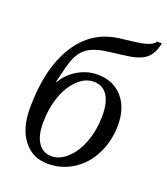

<svg xmlns="http://www.w3.org/2000/svg" viewBox="-134 -810 798 915"><g transform="rotate(20 265.0 -353.0)"><path d="M126.5 -166Q126.5 -100.1 150.9 -65.2Q175.3 -30.3 218.3 -30.3Q260.7 -30.3 298.8 -66.4Q336.9 -102.5 358.9 -163.1Q380.9 -223.6 380.9 -295.9Q380.9 -363.3 356.7 -398.2Q332.5 -433.1 287.1 -433.1Q244.6 -433.1 206.8 -396.7Q168.9 -360.4 147.7 -299.3Q126.5 -238.3 126.5 -166ZM43.9 -209.5Q43.9 -409.7 119.1 -531.2Q194.3 -652.8 333.5 -669.4Q417.5 -678.7 441.2 -683.6Q464.8 -688.5 481.4 -696Q498 -703.6 505.4 -715.8H529.8Q521.5 -677.7 506.3 -655.8Q491.2 -633.8 466.1 -621.8Q440.9 -609.9 404.5 -604.2Q368.2 -598.6 316.9 -592.8Q277.3 -588.4 249.8 -580.6Q222.2 -572.8 202.9 -560.1Q183.6 -547.4 170.4 -528.8Q157.2 -510.3 147.2 -481.9Q137.2 -453.6 118.2 -371.1H121.6Q146 -415 193.1 -443.1Q240.2 -471.2 293.5 -471.2Q372.6 -471.2 419.4 -418.7Q466.3 -366.2 466.3 -278.8Q466.3 -199.7 434.1 -133.1Q401.9 -66.4 343.5 -28.3Q285.2 9.8 213.4 9.8Q135.7 9.8 89.8 -49.6Q43.9 -108.9 43.9 -209.5Z"/></g></svg>

Font: Liberation Serif
Style: Italic
Weight: 400
Italic angle: -16.333°
Designer: Steve Matteson
Foundry: Ascender Corporation
Version: Version 2.1.5